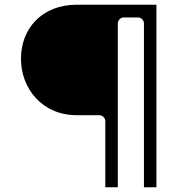

<svg xmlns="http://www.w3.org/2000/svg" viewBox="-20 -820 771 815"><path d="M591 -25H644V-800H306C158.4 -800 69 -699 69 -571C69 -443 159.8 -331 306 -331H402C412.7 -331 427 -321.1 427 -306V-25H480V-721C480 -731.7 489.9 -746 505 -746H566C576.7 -746 591 -736.1 591 -721Z"/></svg>

Font: Hussar Ekologiczny
Style: Regular
Weight: 400
Foundry: Cannot Into Space Fonts
Version: Version 0.97